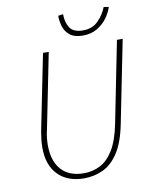

<svg xmlns="http://www.w3.org/2000/svg" viewBox="-92 -906 779 987"><g transform="rotate(-10 297.0 -413.0)"><path d="M268 12Q181 12 131.5 -38.5Q82 -89 82 -180Q82 -200 84 -219Q86 -238 90 -262L170 -660H200L122 -270Q116 -246 114 -226Q112 -206 112 -188Q112 -106 152.5 -60Q193 -14 272 -14Q316 -14 355.5 -34Q395 -54 425 -103Q455 -152 472 -238L556 -660H586L500 -230Q481 -135 446 -82.5Q411 -30 365 -9Q319 12 268 12ZM388 -712Q344 -712 320.5 -731Q297 -750 288.5 -778Q280 -806 280 -834L306 -838Q306 -796 324.5 -767Q343 -738 394 -738Q442 -738 472.5 -768.5Q503 -799 518 -838L544 -834Q536 -807 516 -779Q496 -751 464 -731.5Q432 -712 388 -712Z"/></g></svg>

Font: Source Sans 3
Style: Italic
Weight: 200
Italic angle: -11°
Designer: Paul D. Hunt
Foundry: Adobe
Version: Version 3.046;hotconv 1.0.118;makeotfexe 2.5.65603